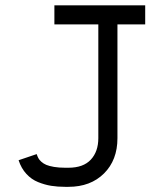

<svg xmlns="http://www.w3.org/2000/svg" viewBox="-20 -704 640 736"><path d="M536.6 -683.6V-610.4H430.2V-174.3Q430.2 -90.3 378.7 -39.1Q327.1 12.2 242.2 12.2H230Q200.7 12.2 176.3 8.3Q151.9 4.4 126.2 -5.9Q100.6 -16.1 81.1 -37.4Q61.5 -58.6 51.3 -89.8L120.6 -113.3Q123.5 -104.5 127 -97.9Q130.4 -91.3 138.4 -84Q146.5 -76.7 157.5 -72Q168.5 -67.4 187 -64.2Q205.6 -61 230 -61H242.2Q299.3 -61 328.1 -92Q356.9 -123 356.9 -174.3V-610.4H188.5V-683.6Z"/></svg>

Font: Anka/Coder
Style: Regular
Weight: 400
Monospace: yes
Version: Version 001.100